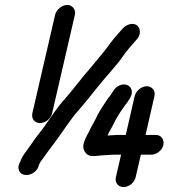

<svg xmlns="http://www.w3.org/2000/svg" viewBox="-20 -697 705 777"><path d="M135 -22 139 -33C141 -36 143 -42 149 -49C167 -74 178 -90 196 -113C227 -153 263 -212 298 -251C323 -279 352 -317 377 -347C409 -388 449 -428 478 -470C487 -485 514 -515 525 -528L534 -538C552 -558 548 -583 535 -594C518 -607 492 -598 478 -583L468 -572C461 -565 453 -554 441 -541C419 -514 411 -499 389 -474C366 -446 342 -417 318 -389C294 -360 266 -323 242 -296C214 -266 190 -228 165 -193C145 -163 126 -144 109 -117L86 -85C74 -69 66 -55 62 -43L57 -32C53 -21 54 -12 59 -3C75 24 124 10 135 -22ZM525 -308 489 -151H459C442 -151 433 -149 420 -149C419 -149 417 -149 415 -148C417 -152 419 -156 421 -161C431 -178 439 -194 448 -212C459 -232 474 -255 486 -271C495 -281 499 -289 506 -300C528 -336 499 -365 465 -352C450 -346 442 -336 434 -322L426 -310C420 -303 415 -296 411 -290C401 -274 384 -250 375 -232C364 -207 349 -185 339 -162C332 -150 321 -128 318 -114C313 -91 328 -67 350 -66C368 -64 387 -69 405 -69C418 -69 425 -71 440 -71H470L449 20C444 42 458 60 480 60C502 60 524 42 529 20L550 -71H592C613 -71 636 -88 641 -110C646 -132 632 -151 611 -151H569L605 -308C610 -329 596 -348 574 -348C552 -348 530 -329 525 -308ZM203 -637 111 -239C106 -217 120 -199 142 -199C164 -199 186 -217 191 -239L283 -637C288 -658 273 -677 252 -677C231 -677 208 -658 203 -637Z"/></svg>

Font: Electronic
Style: ExBdIt
Weight: 800
Version: Version 1.011